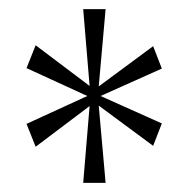

<svg xmlns="http://www.w3.org/2000/svg" viewBox="-20 -780 416 420"><path d="M162 -380 176 -548 58 -459 38 -509 171 -570 38 -631 58 -681 176 -592 162 -760H211L196 -591L315 -679L334 -630L200 -570L334 -510L315 -461L196 -549L211 -380Z"/></svg>

Font: Noto Serif Bengali Condensed ExtraLight
Style: Regular
Weight: 200
Width: 3
Designer: Juan Bruce, Universal Thirst, Indian Type Foundry and the Monotype Design Team.
Foundry: Monotype Imaging Inc.
Version: Version 2.003; ttfautohint (v1.8.4.7-5d5b)